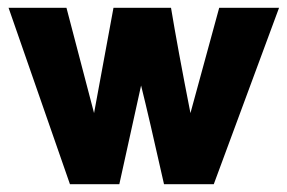

<svg xmlns="http://www.w3.org/2000/svg" viewBox="-20 -474 739 494"><path d="M287 0H160L2 -454H151L222 -183Q247 -318 272 -454H420Q437 -351 470 -183L544 -454H698L530 0H402Q363 -174 343 -254Q310 -105 287 0Z"/></svg>

Font: Tajawal Black
Style: Regular
Weight: 900
Designer: Boutros Fonts
Foundry: Created by Boutros International 2017
Version: Version 1.700